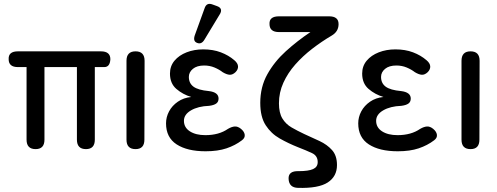

<svg xmlns="http://www.w3.org/2000/svg" viewBox="-20 -758 2526 976"><path d="M161 0Q115 0 115 -48V-417H71Q24 -417 24 -457Q22 -497 71 -497H493Q541 -497 541 -457Q539 -417 510 -417H462V-48Q462 0 417 0Q371 0 371 -48V-417H206V-48Q206 0 161 0Z M669 0Q623 0 623 -48V-449Q623 -497 669 -497Q715 -497 715 -449L714 -48Q714 0 669 0Z M1025 11Q932 11 878 -24Q824 -59 824 -131Q824 -163 839.5 -192Q855 -221 884 -241Q913 -261 952 -265Q909 -278 876.5 -306Q844 -334 844 -384Q844 -422 867 -449.5Q890 -477 928.5 -492Q967 -507 1013 -507Q1063 -507 1102.5 -492Q1142 -477 1171 -452Q1189 -437 1190 -421Q1191 -405 1177 -391Q1162 -377 1147 -378Q1132 -379 1112 -391Q1094 -405 1070 -415Q1046 -425 1018 -425Q981 -425 960.5 -408Q940 -391 940 -367Q940 -335 963.5 -317.5Q987 -300 1042 -295Q1091 -289 1091 -257Q1091 -240 1079 -231.5Q1067 -223 1043 -220Q987 -218 951 -197Q915 -176 915 -144Q915 -110 945 -90.5Q975 -71 1024 -71Q1093 -71 1139 -103Q1158 -114 1173.5 -115Q1189 -116 1205 -103Q1222 -89 1224 -73Q1226 -57 1210 -45Q1176 -19 1131.5 -4Q1087 11 1025 11ZM1019 -556Q1004 -531 982 -540Q960 -548 970 -578L1020 -716Q1030 -747 1061 -735L1083 -727Q1100 -721 1103 -710Q1106 -699 1097 -685Z M1495 197Q1449 196 1447 151Q1445 110 1499 112Q1548 112 1571.5 101.5Q1595 91 1595 66Q1595 34 1566.5 20.5Q1538 7 1494 -10Q1446 -29 1402 -54Q1358 -79 1330.5 -121.5Q1303 -164 1303 -235Q1303 -316 1339 -380.5Q1375 -445 1433 -497.5Q1491 -550 1558 -595H1398Q1350 -595 1350 -636Q1348 -675 1398 -675H1653Q1701 -675 1701 -636V-633Q1700 -597 1666 -577Q1615 -547 1567 -510Q1519 -473 1481 -430Q1443 -387 1420.5 -337.5Q1398 -288 1398 -233Q1398 -184 1415.5 -155.5Q1433 -127 1462.5 -110Q1492 -93 1526 -77Q1566 -59 1604.5 -41Q1643 -23 1668 5Q1693 33 1693 81Q1693 139 1646 169.5Q1599 200 1495 197Z M2002 11Q1909 11 1855 -24Q1801 -59 1801 -131Q1801 -163 1816.5 -192Q1832 -221 1861 -241Q1890 -261 1929 -265Q1886 -278 1853.5 -306Q1821 -334 1821 -384Q1821 -422 1844 -449.5Q1867 -477 1905.5 -492Q1944 -507 1990 -507Q2040 -507 2079.5 -492Q2119 -477 2148 -452Q2166 -437 2167 -421Q2168 -405 2154 -391Q2139 -377 2124 -378Q2109 -379 2089 -391Q2071 -405 2047 -415Q2023 -425 1995 -425Q1958 -425 1937.5 -408Q1917 -391 1917 -367Q1917 -335 1940.5 -317.5Q1964 -300 2019 -295Q2068 -289 2068 -257Q2068 -240 2056 -231.5Q2044 -223 2020 -220Q1964 -218 1928 -197Q1892 -176 1892 -144Q1892 -110 1922 -90.5Q1952 -71 2001 -71Q2070 -71 2116 -103Q2135 -114 2150.5 -115Q2166 -116 2182 -103Q2199 -89 2201 -73Q2203 -57 2187 -45Q2153 -19 2108.5 -4Q2064 11 2002 11Z M2372 0Q2326 0 2326 -48V-449Q2326 -497 2372 -497Q2418 -497 2418 -449L2417 -48Q2417 0 2372 0Z"/></svg>

Font: Zen Maru Gothic Medium
Style: Regular
Weight: 500
Designer: Yoshimichi Ohira
Foundry: Positype
Version: Version 1.001